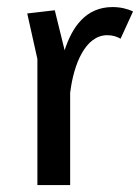

<svg xmlns="http://www.w3.org/2000/svg" viewBox="-20 -532 402 552"><path d="M58.3 -493.3 87.5 -362.5V0H181.7V-265C191.7 -348.3 225.8 -430.8 288.3 -430.8C304.2 -430.8 315.8 -426.7 326.7 -420.8L362.5 -499.2C345.8 -506.7 326.7 -511.7 303.3 -511.7C225.8 -511.7 186.7 -452.5 165.8 -387.5L137.5 -502.5Z"/></svg>

Font: Boon Medium
Style: Regular
Weight: 500
Designer: Sungsit Sawaiwan
Foundry: FontUni
Version: Version 2.0